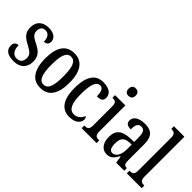

<svg xmlns="http://www.w3.org/2000/svg" viewBox="29 -1471 2191 2191"><g transform="rotate(45 1124.5 -375.0)"><path d="M178 10C282 10 341 -51 341 -147C341 -233 298 -274 215 -315C144 -351 119 -371 119 -424C119 -469 143 -499 186 -499C235 -499 265 -463 265 -393C305 -393 326 -416 326 -452C326 -502 284 -546 194 -546C102 -546 40 -495 40 -402C40 -316 79 -279 171 -231C238 -195 261 -172 261 -124C261 -70 235 -37 180 -37C120 -37 90 -87 90 -161C58 -161 29 -143 29 -96C29 -26 80 10 178 10Z M606 10C736 10 804 -81 804 -269C804 -456 730 -547 609 -547C478 -547 411 -456 411 -269C411 -81 485 10 606 10ZM608 -43C538 -43 512 -121 512 -269C512 -417 537 -492 607 -492C678 -492 703 -417 703 -269C703 -121 679 -43 608 -43Z M1076 10C1184 10 1221 -48 1221 -91C1221 -111 1214 -122 1203 -130C1185 -87 1149 -48 1092 -48C1018 -48 986 -125 986 -266C986 -444 1021 -495 1074 -495C1121 -495 1134 -442 1134 -379C1200 -379 1222 -399 1222 -444C1222 -507 1170 -547 1073 -547C967 -547 886 -480 886 -265C886 -68 963 10 1076 10Z M1384 -638C1416 -638 1442 -655 1442 -698C1442 -741 1416 -758 1384 -758C1352 -758 1328 -741 1328 -698C1328 -655 1352 -638 1384 -638ZM1268 0H1509V-43H1499C1461 -43 1437 -55 1437 -117V-536H1271V-493H1282C1318 -493 1339 -481 1339 -423V-113C1339 -54 1315 -43 1278 -43H1268Z M1680 10C1746 10 1771 -28 1805 -84H1812L1825 0H1955V-43H1952C1915 -43 1903 -59 1903 -115V-373C1903 -500 1850 -547 1746 -547C1654 -547 1591 -511 1591 -449C1591 -407 1618 -386 1674 -386C1674 -452 1687 -495 1738 -495C1792 -495 1803 -448 1803 -373V-313L1738 -310C1617 -305 1557 -257 1557 -151C1557 -41 1612 10 1680 10ZM1714 -46C1676 -46 1660 -84 1660 -145C1660 -223 1685 -264 1762 -269L1804 -272V-191C1804 -107 1769 -46 1714 -46Z M1997 0H2237V-43H2228C2190 -43 2166 -55 2166 -117V-760H1997V-717H2007C2035 -717 2067 -708 2067 -650V-117C2067 -55 2044 -43 2007 -43H1997Z"/></g></svg>

Font: Noto Serif Armenian ExtraCondensed Medium
Style: Regular
Weight: 500
Width: 2
Designer: Monotype Design Team
Foundry: Monotype Imaging Inc.
Version: Version 2.008